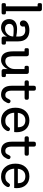

<svg xmlns="http://www.w3.org/2000/svg" viewBox="1348 -2128 790 3525"><g transform="rotate(90 1742.5 -365.0)"><path d="M70 0Q37 0 37 -27V-52Q37 -79 70 -79H96V-661H70Q37 -661 37 -688V-713Q37 -740 70 -740H149Q164 -740 174.5 -729.5Q185 -719 185 -703V-79H211Q244 -79 244 -52V-27Q244 0 211 0Z M766 -79Q798 -79 798 -52V-27Q798 0 766 0H686Q671 0 660.5 -10.5Q650 -21 650 -37V-100Q631 -53 584.5 -21.5Q538 10 486 10Q416 10 373 -30.5Q330 -71 330 -138Q330 -208 377.5 -246Q425 -284 513 -284Q580 -284 650 -268V-313Q650 -435 531 -435Q484 -435 461 -417Q468 -405 468 -391Q468 -368 452 -352Q436 -336 413 -336Q386 -336 370 -353Q354 -370 354 -399Q354 -448 405 -479Q456 -510 535 -510Q634 -510 686.5 -457Q739 -404 739 -307V-79ZM507 -63Q565 -63 606.5 -107.5Q648 -152 650 -214Q605 -221 526 -221Q418 -221 418 -141Q418 -104 442 -83.5Q466 -63 507 -63Z M1363 -79Q1395 -79 1395 -52V-27Q1395 0 1363 0H1284Q1268 0 1257.5 -10.5Q1247 -21 1247 -37V-112Q1225 -59 1179.5 -24.5Q1134 10 1083 10Q1001 10 961.5 -45Q922 -100 922 -214V-421H896Q864 -421 864 -448V-473Q864 -500 896 -500H977Q991 -500 1001.5 -489.5Q1012 -479 1012 -463V-228Q1012 -138 1032.5 -103Q1053 -68 1105 -68Q1160 -68 1203.5 -120Q1247 -172 1247 -238V-421H1221Q1188 -421 1188 -448V-473Q1188 -500 1221 -500H1301Q1317 -500 1327 -489.5Q1337 -479 1337 -463V-79Z M1834 -164Q1850 -164 1862 -154.5Q1874 -145 1874 -131Q1874 -115 1864 -95Q1849 -66 1835.5 -47Q1822 -28 1791 -9Q1760 10 1721 10Q1639 10 1596.5 -39Q1554 -88 1554 -182V-422H1492Q1455 -422 1455 -456V-467Q1455 -500 1492 -500H1554V-592Q1554 -629 1590 -629H1609Q1644 -629 1644 -592V-500H1774Q1811 -500 1811 -467V-456Q1811 -422 1774 -422H1644V-184Q1644 -68 1724 -68Q1755 -68 1770.5 -84.5Q1786 -101 1803 -140Q1817 -164 1834 -164Z M2407 -275Q2407 -270 2404 -231H2049Q2054 -155 2093 -111.5Q2132 -68 2197 -68Q2241 -68 2267 -82Q2293 -96 2316 -132Q2331 -154 2349 -154Q2364 -154 2375.5 -144.5Q2387 -135 2387 -121Q2387 -102 2373 -82Q2316 10 2194 10Q2087 10 2022 -63Q1957 -136 1957 -254Q1957 -371 2021 -440.5Q2085 -510 2191 -510Q2288 -510 2347.5 -448Q2407 -386 2407 -275ZM2189 -436Q2130 -436 2094.5 -400.5Q2059 -365 2051 -298H2316Q2315 -436 2189 -436Z M2861 -164Q2877 -164 2889 -154.5Q2901 -145 2901 -131Q2901 -115 2891 -95Q2876 -66 2862.5 -47Q2849 -28 2818 -9Q2787 10 2748 10Q2666 10 2623.5 -39Q2581 -88 2581 -182V-422H2519Q2482 -422 2482 -456V-467Q2482 -500 2519 -500H2581V-592Q2581 -629 2617 -629H2636Q2671 -629 2671 -592V-500H2801Q2838 -500 2838 -467V-456Q2838 -422 2801 -422H2671V-184Q2671 -68 2751 -68Q2782 -68 2797.5 -84.5Q2813 -101 2830 -140Q2844 -164 2861 -164Z M3434 -275Q3434 -270 3431 -231H3076Q3081 -155 3120 -111.5Q3159 -68 3224 -68Q3268 -68 3294 -82Q3320 -96 3343 -132Q3358 -154 3376 -154Q3391 -154 3402.5 -144.5Q3414 -135 3414 -121Q3414 -102 3400 -82Q3343 10 3221 10Q3114 10 3049 -63Q2984 -136 2984 -254Q2984 -371 3048 -440.5Q3112 -510 3218 -510Q3315 -510 3374.5 -448Q3434 -386 3434 -275ZM3216 -436Q3157 -436 3121.5 -400.5Q3086 -365 3078 -298H3343Q3342 -436 3216 -436Z"/></g></svg>

Font: Solway
Style: Regular
Weight: 400
Designer: Mariya V. Pigoulevskaya
Foundry: The Northern Block Ltd.
Version: Version 1.000;hotconv 1.0.109;makeotfexe 2.5.65596